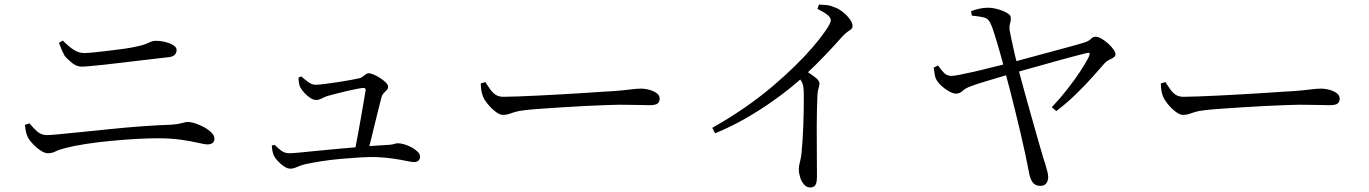

<svg xmlns="http://www.w3.org/2000/svg" viewBox="-20 -785 6040 847"><path d="M191 -109Q180 -109 166.5 -116.5Q153 -124 140 -135.5Q127 -147 117 -159Q107 -171 103 -179Q98 -189 95 -201.5Q92 -214 90 -234L110 -241Q126 -221 144 -205Q162 -189 188 -189Q201 -189 242.5 -193Q284 -197 343 -203Q402 -209 470.5 -216Q539 -223 608.5 -228Q678 -233 738 -235Q759 -237 772 -239.5Q785 -242 792.5 -244.5Q800 -247 806 -247Q822 -247 842 -240.5Q862 -234 881 -223.5Q900 -213 913 -200Q926 -187 926 -174Q926 -161 918 -154.5Q910 -148 896 -148Q883 -148 853.5 -155Q824 -162 779 -168.5Q734 -175 674 -175Q633 -175 580 -172Q527 -169 469.5 -163.5Q412 -158 359.5 -150Q307 -142 269 -132Q241 -125 225 -117Q209 -109 191 -109ZM340 -491Q319 -491 298.5 -507Q278 -523 265 -539Q258 -552 252.5 -564.5Q247 -577 240 -596L257 -606Q286 -577 307.5 -564Q329 -551 351 -551Q367 -551 395.5 -554Q424 -557 458 -561Q492 -565 524.5 -569.5Q557 -574 579 -579Q609 -585 623 -591Q637 -597 646 -601Q655 -605 667 -605Q681 -605 696.5 -602.5Q712 -600 726.5 -594.5Q741 -589 750 -581.5Q759 -574 759 -564Q759 -552 751 -543.5Q743 -535 726 -533Q676 -527 626.5 -521.5Q577 -516 530 -510Q483 -504 444 -500Q405 -496 378.5 -493.5Q352 -491 340 -491Z M1544 -113Q1550 -144 1557.5 -184Q1565 -224 1572 -264Q1579 -304 1584.5 -337Q1590 -370 1593 -388Q1593 -397 1584 -397Q1576 -397 1555 -393Q1534 -389 1508.5 -383Q1483 -377 1460 -371Q1437 -365 1423 -361Q1409 -356 1398 -350Q1387 -344 1374 -344Q1363 -344 1349.5 -352.5Q1336 -361 1324 -374Q1312 -387 1305 -399Q1300 -409 1298.5 -421Q1297 -433 1297 -443L1309 -448Q1321 -437 1338.5 -424Q1356 -411 1371 -411Q1385 -411 1412 -414.5Q1439 -418 1469.5 -422.5Q1500 -427 1526.5 -432Q1553 -437 1566 -440Q1574 -442 1581 -447.5Q1588 -453 1594 -457.5Q1600 -462 1607 -462Q1614 -462 1628.5 -456Q1643 -450 1657.5 -440.5Q1672 -431 1682 -421Q1692 -411 1692 -403Q1692 -393 1685.5 -387Q1679 -381 1672.5 -374Q1666 -367 1663 -356Q1659 -340 1651.5 -311Q1644 -282 1635.5 -246.5Q1627 -211 1618.5 -176.5Q1610 -142 1603 -115ZM1260 -41Q1248 -41 1233 -51Q1218 -61 1206 -74Q1194 -87 1189 -97Q1181 -112 1179 -143L1192 -146Q1205 -132 1220.5 -120.5Q1236 -109 1256 -109Q1268 -109 1301.5 -112Q1335 -115 1382 -120Q1429 -125 1482.5 -129.5Q1536 -134 1587 -138.5Q1638 -143 1679 -145Q1706 -146 1717 -149.5Q1728 -153 1735 -153Q1748 -153 1764.5 -148Q1781 -143 1796.5 -134.5Q1812 -126 1822.5 -115.5Q1833 -105 1833 -95Q1833 -83 1826 -76.5Q1819 -70 1807 -70Q1796 -70 1773 -75Q1750 -80 1717 -85Q1684 -90 1641 -92Q1610 -93 1568.5 -90.5Q1527 -88 1482 -84Q1437 -80 1396.5 -73.5Q1356 -67 1328 -61Q1304 -55 1289.5 -48Q1275 -41 1260 -41Z M2199 -278Q2185 -278 2166.5 -292Q2148 -306 2132.5 -325Q2117 -344 2110 -361Q2105 -375 2103 -388.5Q2101 -402 2101 -417L2121 -423Q2132 -406 2142.5 -391Q2153 -376 2166.5 -367Q2180 -358 2201 -358Q2223 -358 2264 -359.5Q2305 -361 2356 -363.5Q2407 -366 2459.5 -369Q2512 -372 2559.5 -375Q2607 -378 2641 -380.5Q2675 -383 2686 -383Q2736 -387 2762 -390.5Q2788 -394 2807 -394Q2826 -394 2845.5 -388.5Q2865 -383 2877.5 -373.5Q2890 -364 2890 -350Q2890 -336 2881 -328.5Q2872 -321 2846 -321Q2820 -321 2790.5 -322Q2761 -323 2715 -323Q2697 -323 2656 -321.5Q2615 -320 2562.5 -317.5Q2510 -315 2458 -311.5Q2406 -308 2362.5 -305Q2319 -302 2296 -299Q2268 -296 2252 -291Q2236 -286 2224.5 -282Q2213 -278 2199 -278Z M3122 -221Q3198 -264 3264 -309.5Q3330 -355 3385.5 -402Q3441 -449 3486 -493Q3531 -537 3564 -575.5Q3597 -614 3618 -644Q3645 -682 3645 -695Q3645 -707 3631.5 -718.5Q3618 -730 3586 -746L3593 -765Q3610 -764 3626.5 -762.5Q3643 -761 3658 -754Q3678 -748 3697 -733Q3716 -718 3728.5 -701Q3741 -684 3741 -671Q3741 -662 3735.5 -657Q3730 -652 3720 -645.5Q3710 -639 3696 -624Q3666 -590 3623 -544.5Q3580 -499 3523 -446Q3503 -427 3466 -397Q3429 -367 3379 -332Q3329 -297 3267 -261.5Q3205 -226 3135 -197ZM3554 42Q3538 42 3526.5 28.5Q3515 15 3509.5 -3.5Q3504 -22 3504 -39Q3504 -53 3508.5 -69Q3513 -85 3516 -110Q3518 -130 3520 -160.5Q3522 -191 3523.5 -225Q3525 -259 3525.5 -292Q3526 -325 3526 -351Q3526 -377 3525 -390Q3524 -409 3518 -421.5Q3512 -434 3495 -453L3525 -479Q3552 -462 3573.5 -446Q3595 -430 3595 -417Q3595 -407 3591 -395.5Q3587 -384 3586 -365Q3583 -293 3583 -222Q3583 -151 3583.5 -94Q3584 -37 3584 -7Q3584 21 3577 31.5Q3570 42 3554 42Z M4569 35Q4546 35 4534.5 18Q4523 1 4519 -26Q4513 -58 4503.5 -103Q4494 -148 4482 -198.5Q4470 -249 4457.5 -300Q4445 -351 4433.5 -395.5Q4422 -440 4413 -472Q4409 -489 4401 -518.5Q4393 -548 4383.5 -580.5Q4374 -613 4365 -641Q4356 -669 4349 -683Q4340 -703 4321 -708Q4302 -713 4267 -716L4264 -736Q4283 -743 4302 -747Q4321 -751 4338 -751Q4354 -751 4371.5 -747Q4389 -743 4404 -737Q4419 -731 4429 -723.5Q4439 -716 4439 -708Q4440 -694 4436 -682.5Q4432 -671 4434 -651Q4437 -637 4442.5 -609Q4448 -581 4456 -547.5Q4464 -514 4471 -486Q4484 -436 4500 -378.5Q4516 -321 4531.5 -266Q4547 -211 4560 -165.5Q4573 -120 4581 -93Q4586 -78 4591.5 -60.5Q4597 -43 4600.5 -28Q4604 -13 4604 -5Q4604 13 4595.5 24Q4587 35 4569 35ZM4620 -312Q4656 -350 4688.5 -391.5Q4721 -433 4746 -471Q4771 -509 4784 -536Q4789 -549 4786 -551Q4783 -553 4774 -551Q4758 -547 4728.5 -539.5Q4699 -532 4661.5 -521.5Q4624 -511 4584.5 -500Q4545 -489 4509 -479Q4473 -469 4446 -461Q4415 -452 4378 -441Q4341 -430 4310 -420.5Q4279 -411 4267 -406Q4240 -397 4227 -384.5Q4214 -372 4198 -372Q4185 -372 4167.5 -381.5Q4150 -391 4134 -405.5Q4118 -420 4110 -435Q4106 -442 4103.5 -455.5Q4101 -469 4099 -487L4118 -496Q4128 -482 4141.5 -466.5Q4155 -451 4176 -450Q4186 -450 4212.5 -455Q4239 -460 4276.5 -468.5Q4314 -477 4356 -488Q4398 -499 4437 -508Q4470 -517 4518 -530Q4566 -543 4616 -556.5Q4666 -570 4706.5 -581Q4747 -592 4765 -598Q4782 -603 4792 -613Q4802 -623 4813 -623Q4825 -623 4840 -614Q4855 -605 4869 -592.5Q4883 -580 4892 -567Q4901 -554 4901 -545Q4901 -537 4892.5 -531.5Q4884 -526 4873 -521Q4862 -516 4854 -507Q4833 -483 4800.5 -446.5Q4768 -410 4727.5 -370.5Q4687 -331 4640 -295Z M5199 -278Q5185 -278 5166.5 -292Q5148 -306 5132.5 -325Q5117 -344 5110 -361Q5105 -375 5103 -388.5Q5101 -402 5101 -417L5121 -423Q5132 -406 5142.5 -391Q5153 -376 5166.5 -367Q5180 -358 5201 -358Q5223 -358 5264 -359.5Q5305 -361 5356 -363.5Q5407 -366 5459.5 -369Q5512 -372 5559.5 -375Q5607 -378 5641 -380.5Q5675 -383 5686 -383Q5736 -387 5762 -390.5Q5788 -394 5807 -394Q5826 -394 5845.5 -388.5Q5865 -383 5877.5 -373.5Q5890 -364 5890 -350Q5890 -336 5881 -328.5Q5872 -321 5846 -321Q5820 -321 5790.5 -322Q5761 -323 5715 -323Q5697 -323 5656 -321.5Q5615 -320 5562.5 -317.5Q5510 -315 5458 -311.5Q5406 -308 5362.5 -305Q5319 -302 5296 -299Q5268 -296 5252 -291Q5236 -286 5224.5 -282Q5213 -278 5199 -278Z"/></svg>

Font: Noto Serif JP ExtraLight
Style: Regular
Weight: 400
Version: Version 2.003-H1;hotconv 1.1.1;makeotfexe 2.6.0